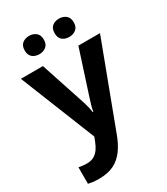

<svg xmlns="http://www.w3.org/2000/svg" viewBox="-237 -857 1046 1200"><g transform="rotate(-30 285.5 -256.5)"><path d="M0 -546H159L262 -234Q267 -219 271.5 -203.5Q276 -188 279.5 -172Q283 -156 285 -141H289Q292 -162 299.5 -187Q307 -212 314 -234L415 -546H571L347 50Q325 111 294.5 153.5Q264 196 220 218Q176 240 111 240Q86 240 67 237.5Q48 235 35 232V113Q46 115 61.5 117Q77 119 94 119Q125 119 146 106.5Q167 94 181 73.5Q195 53 205 27L217 -4ZM109 -686Q109 -721 129 -737Q149 -753 178 -753Q206 -753 226.5 -737Q247 -721 247 -686Q247 -653 226.5 -637Q206 -621 178 -621Q149 -621 129 -637Q109 -653 109 -686ZM325 -686Q325 -721 344.5 -737Q364 -753 394 -753Q422 -753 442.5 -737Q463 -721 463 -686Q463 -653 442.5 -637Q422 -621 394 -621Q364 -621 344.5 -637Q325 -653 325 -686Z"/></g></svg>

Font: Noto Sans Lao Looped
Style: Bold
Weight: 700
Designer: Mark Frömberg, Ben Mitchell
Foundry: The Fontpad Ltd
Version: Version 1.001